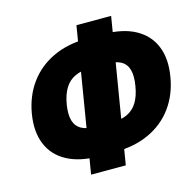

<svg xmlns="http://www.w3.org/2000/svg" viewBox="-115 -886 1067 1044"><g transform="rotate(-15 419.0 -364.0)"><path d="M339.4 -46.4Q230.5 -46.4 159.2 -85Q87.9 -123.5 58.6 -194.8Q29.3 -266.1 45.4 -363.8Q62 -461.4 114.5 -532.7Q167 -604 250.5 -642.8Q334 -681.6 443.4 -681.6H532.7Q642.1 -681.6 712.9 -642.8Q783.7 -604 812.7 -532.7Q841.8 -461.4 825.2 -363.8Q809.1 -266.1 756.8 -194.8Q704.6 -123.5 621.3 -85Q538.1 -46.4 429.2 -46.4ZM368.2 -205.6H450.2Q504.4 -205.6 540.5 -222.4Q576.7 -239.3 598.1 -274.4Q619.6 -309.6 628.4 -363.8Q637.7 -418.5 628.2 -453.6Q618.7 -488.8 588.4 -505.6Q558.1 -522.5 503.9 -522.5H421.9Q368.2 -522.5 331.3 -505.6Q294.4 -488.8 272.7 -453.6Q251 -418.5 241.7 -363.8Q232.9 -309.6 242.9 -274.4Q252.9 -239.3 283.7 -222.4Q314.5 -205.6 368.2 -205.6ZM271 39.1 404.3 -766.6H599.6L466.3 39.1Z"/></g></svg>

Font: Inter 20pt Black
Style: Italic
Weight: 900
Italic angle: -9.3988°
Version: Version 4.001;git-66647c0bb